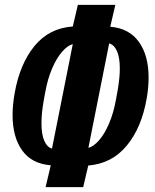

<svg xmlns="http://www.w3.org/2000/svg" viewBox="-20 -748 640 794"><path d="M32 -272.5Q32 -313.5 40.5 -362Q61.5 -482.5 122 -557Q182.5 -631.5 281 -638.5L302 -728H457L436 -637.5Q514 -631 554.2 -575Q594.5 -519 594.5 -427.5Q594.5 -384.5 586.5 -340Q565.5 -220 504.2 -145.8Q443 -71.5 345 -63.5L324 26H168.5L190 -64.5Q111.5 -70.5 71.8 -125.8Q32 -181 32 -272.5ZM166.5 -363.5 160 -327.5Q151.5 -278.5 151.5 -238Q151.5 -192.5 163 -166Q174.5 -139.5 195 -133.5L281 -565.5Q259.5 -560 236.8 -534Q214 -508 195.2 -464.2Q176.5 -420.5 166.5 -363.5ZM460 -338.5 466.5 -374.5Q475.5 -426.5 475.5 -464Q475.5 -509.5 464 -536Q452.5 -562.5 431.5 -568.5L345.5 -136.5Q367 -142 389.8 -168Q412.5 -194 431.2 -237.8Q450 -281.5 460 -338.5Z"/></svg>

Font: JuliaMono Black
Style: Italic
Weight: 900
Italic angle: -9°
Monospace: yes
Designer: cormullion
Foundry: corm
Version: Version 0.057; ttfautohint (v1.8.4)